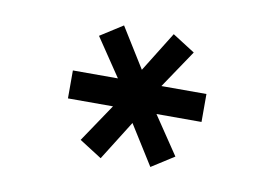

<svg xmlns="http://www.w3.org/2000/svg" viewBox="-48 -792 697 487"><g transform="rotate(10 300.0 -548.0)"><path d="M236 -377 178 -414 244 -512H128V-584H244L178 -682L236 -719L300 -616L364 -719L422 -682L356 -584H472V-512H356L422 -414L364 -377L300 -479Z"/></g></svg>

Font: Txt Mono Medium
Style: Regular
Weight: 500
Monospace: yes
Designer: Open Source
Foundry: XRLN
Version: Version 1.0